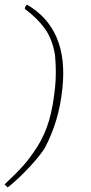

<svg xmlns="http://www.w3.org/2000/svg" viewBox="-34 -708 394 834"><path d="M83 -688Q265 -582 237 -324Q223 -182 160 -64Q139 -31 96 15.5Q53 62 11 97L-1 106L-14 93Q38 44 67.5 11Q97 -22 129 -72.5Q161 -123 179 -184.5Q197 -246 205 -327Q212 -389 205 -469Q193 -540 159.5 -585.5Q126 -631 74 -669L75 -678Z"/></svg>

Font: Albura ExtraLight
Style: Italic
Weight: 156
Italic angle: -7°
Designer: Mercedes Jáuregui
Foundry: Omnibus-Type Team
Version: Version 1.000